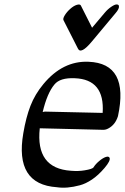

<svg xmlns="http://www.w3.org/2000/svg" viewBox="-20 -826 576 886"><path d="M352.9 -801 404.9 -698 464 -768Q477.4 -784 493.9 -795Q510.3 -806 518.8 -805.5Q527.2 -805 528.7 -799Q531.7 -787 513.8 -766L404.4 -635Q352.9 -573 339.5 -602L272.9 -733Q269.5 -740 278.9 -755.5Q288.3 -771 304 -785Q319.7 -799 334.1 -803.5Q348.5 -808 352.9 -801ZM163.5 -234Q143.3 -49 307.3 -38Q342.1 -35 370.5 -40Q407 -46 411.7 -54Q421 -69 437.8 -83Q454.5 -97 467.9 -101.5Q481.3 -106 485.6 -98Q491.4 -85 462.5 -51Q433.5 -17 404.3 2.5Q375.1 22 348.5 29Q289.1 45 242.7 38Q46.8 25 87.5 -211Q99.8 -284 120.5 -337.5Q141.2 -391 180.3 -438Q269.8 -546 388.3 -541Q576.7 -534 524.4 -290Q511.9 -250 479.4 -233Q466.8 -226 452.9 -227ZM177 -309Q184.2 -311 188.2 -311L453.7 -305Q464.2 -460 324.7 -465Q256.9 -468 231.1 -436Q197.6 -396 177 -309Z"/></svg>

Font: Kavivanar
Style: Regular
Weight: 400
Designer: Tharique Azeez
Foundry: Tharique Azeez
Version: Version 1.88